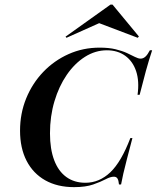

<svg xmlns="http://www.w3.org/2000/svg" viewBox="-20 -785 667 817"><path d="M295.2 11.3Q224.2 11.3 172.6 -17.7Q121 -46.8 93.1 -100.8Q65.3 -154.8 65.3 -229Q65.3 -302.4 91.5 -366.5Q117.7 -430.6 164.1 -479Q210.5 -527.4 271.8 -554.8Q333.1 -582.3 404 -582.3Q443.5 -582.3 471.8 -575.4Q500 -568.5 520.2 -559.3Q540.3 -550 554.4 -542.7Q568.5 -535.5 578.2 -535.5Q589.5 -535.5 598.8 -544Q608.1 -552.4 617.7 -571H627.4Q613.7 -529.8 600.8 -483.1Q587.9 -436.3 574.2 -381.5H565.3Q573.4 -439.5 559.3 -481.9Q545.2 -524.2 512.9 -547.6Q480.6 -571 434.7 -571Q385.5 -571 341.5 -543.1Q297.6 -515.3 264.1 -466.5Q230.6 -417.7 211.7 -354Q192.7 -290.3 192.7 -217.7Q192.7 -150.8 210.5 -103.6Q228.2 -56.5 262.1 -31.9Q296 -7.3 343.5 -7.3Q402.4 -7.3 449.2 -51.6Q496 -96 534.7 -197.6H543.5Q529.8 -145.2 520.2 -108.5Q510.5 -71.8 504.8 -46.4Q499.2 -21 495.2 0H486.3Q484.7 -17.7 479.8 -25.4Q475 -33.1 464.5 -33.1Q450 -33.1 429.4 -22.2Q408.9 -11.3 376.6 0Q344.4 11.3 295.2 11.3ZM262.9 -624.2 258.9 -629 450 -765.3H458.9L571 -629.8L566.1 -624.2L385.5 -692.7L446.8 -706.5Z"/></svg>

Font: Playfair 144pt
Style: Bold Italic
Weight: 700
Italic angle: -15.6°
Designer: Claus Eggers Sørensen
Foundry: Claus Eggers Sørensen
Version: Version 2.203